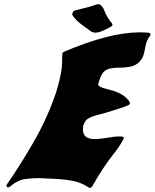

<svg xmlns="http://www.w3.org/2000/svg" viewBox="-20 -906 746 926"><path d="M412.6 0Q410.2 0 408.2 -1.5Q369.6 -27.8 321.8 -35.4Q273.9 -43 223.1 -44.4Q215.3 -44.4 208 -44.9Q191.9 -46.9 164.6 -46.9Q139.2 -46.9 102.8 -42.7Q66.4 -38.6 27.3 -5.4Q23.9 -2.4 20 -2.4Q19 -2.4 16.4 -2.9Q13.7 -3.4 12.2 -6.3Q11.2 -8.8 11.2 -11.2V-12.7L12.7 -15.6Q80.6 -114.3 140.6 -218.3Q200.7 -322.3 239.3 -428.2Q249 -454.1 256.3 -480Q279.3 -560.5 279.5 -602.3Q279.8 -644 281.2 -648.9Q282.7 -653.8 289.1 -656.7Q509.8 -750 652.3 -750Q675.8 -750 698.2 -748Q704.1 -747.1 705.6 -742.2Q706.1 -741.2 706.1 -740.2Q706.1 -738.8 705.6 -737.3Q705.1 -734.9 702.6 -731.9Q690.4 -715.8 684.6 -695.8Q681.2 -683.6 679.2 -671.1Q677.2 -658.7 673.8 -647Q672.9 -644 670.2 -635Q667.5 -626 656.7 -612.8Q637.7 -591.3 614.7 -585.9Q587.4 -579.6 550.8 -579.6Q528.8 -579.6 506.8 -574.7Q482.4 -566.9 472.9 -550Q463.4 -533.2 458.5 -516.6L454.1 -501.5Q453.6 -500 453.6 -498.5Q453.6 -493.2 460.4 -489.3Q470.7 -482.4 502.4 -474.6Q578.1 -457.5 605 -414.6Q606.4 -412.6 606.4 -409.7Q606.4 -408.2 606 -406.7L605 -403.3Q603 -396.5 520.5 -371.6Q502 -366.2 483.9 -360.4Q473.1 -356.9 460.4 -354Q434.1 -348.6 410.6 -337.4Q389.6 -327.1 382.8 -303.2L381.3 -298.3Q379.9 -289.1 379.9 -281.7Q379.9 -257.8 394.3 -246.6Q408.7 -235.4 435.5 -235.4Q463.4 -235.4 501.5 -242.2Q531.7 -248 555.2 -248Q563.5 -248 571.3 -247.1Q576.7 -246.6 576.7 -240.7Q576.7 -239.3 576.2 -236.8L575.2 -234.4Q554.2 -195.3 525.9 -161.1Q474.1 -95.2 425.3 -7.8Q420.4 0 412.6 0ZM441.4 -748.5Q429.2 -748.5 418.9 -754.4Q411.6 -760.3 403.8 -765.6Q382.3 -780.3 362.3 -796.6Q342.3 -813 329.1 -833.5Q328.1 -835.4 328.1 -837.4Q328.1 -838.9 328.6 -840.3Q329.1 -842.3 331.1 -844.2L331.5 -846.2Q332 -848.6 334.2 -851.8Q336.4 -855 377.4 -864.7Q401.4 -870.1 426.3 -877.9Q445.8 -885.7 454.6 -885.7Q459 -885.7 462.4 -883.8Q477.5 -873 483.4 -854Q497.1 -819.8 521 -792Q522.5 -790 522.5 -787.6Q522.5 -786.6 522 -785.2Q521 -781.2 516.1 -777.8Q493.2 -764.2 465.3 -753.4Q451.2 -748.5 441.4 -748.5Z"/></svg>

Font: Weird Comic
Style: Italic
Weight: 400
Italic angle: -16°
Designer: GGBotNet
Foundry: GGBotNet
Version: 0.80